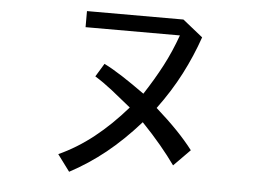

<svg xmlns="http://www.w3.org/2000/svg" viewBox="-49 -699 1099 809"><g transform="rotate(5 500.0 -294.5)"><path d="M780 -567Q752 -486 712 -408.5Q672 -331 615 -254Q667 -208 706 -167.5Q745 -127 774 -89L705 -19Q678 -57 643 -99Q608 -141 562 -189Q492 -110 421 -53Q350 4 271 46L219 -24Q296 -59 366 -114.5Q436 -170 502 -246Q457 -283 419.5 -312.5Q382 -342 346 -364L380 -420Q416 -402 458.5 -374.5Q501 -347 554 -309Q597 -375 629 -436Q661 -497 686 -567H287V-635H695Z"/></g></svg>

Font: NanumGothicCoding
Style: Regular
Weight: 400
Monospace: yes
Designer: Kwon Bruce; Nicolas Noh; Sung-woo Choi; Go-un Cha; Soo-hyun Park;
Foundry: NHN Corporation
Version: Version 2.000;PS 1;hotconv 1.0.49;makeotf.lib2.0.14853